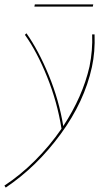

<svg xmlns="http://www.w3.org/2000/svg" viewBox="-72 -562 509 871"><path d="M349 -532H84L86 -542H351ZM345 -258Q311 -101 203 46.5Q95 194 -46 289L-52 280Q21 232 87.5 165.5Q154 99 207 22Q188 -99 141.5 -214Q95 -329 41 -404L48 -411Q103 -333 149.5 -220Q196 -107 215 10Q303 -124 334 -260Q349 -334 346 -406H357Q360 -327 345 -258Z"/></svg>

Font: Ysabeau Infant Hairline
Style: Italic
Weight: 100
Italic angle: -12°
Designer: Christian Thalmann (Catharsis Fonts)
Version: Version 0.003